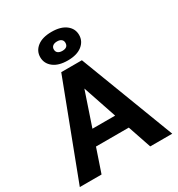

<svg xmlns="http://www.w3.org/2000/svg" viewBox="-216 -1079 1125 1216"><g transform="rotate(-30 346.5 -470.5)"><path d="M9 0ZM466 -171H226L168 0H9L271 -689H422L685 0H524ZM429 -280 346 -526 263 -280ZM203 -837Q203 -883 240.5 -912Q278 -941 345 -941Q412 -941 449.5 -912Q487 -883 487 -837Q487 -791 449.5 -761.5Q412 -732 345 -732Q278 -732 240.5 -761.5Q203 -791 203 -837ZM387 -837Q387 -853 376 -862Q365 -871 345 -871Q325 -871 313.5 -862Q302 -853 302 -837Q302 -820 313.5 -811Q325 -802 345 -802Q387 -802 387 -837Z"/></g></svg>

Font: Martel Sans ExtraBold
Style: Regular
Weight: 800
Designer: Dan Reynolds and Mathieu Réguer
Foundry: Dan Reynolds and Mathieu Réguer
Version: Version 1.002; ttfautohint (v1.1) -l 5 -r 5 -G 72 -x 0 -D la